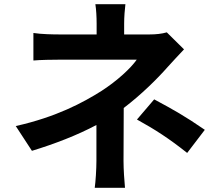

<svg xmlns="http://www.w3.org/2000/svg" viewBox="-20 -837 1040 914"><path d="M871 -109 955 -219C859 -285 807 -314 714 -364L632 -268C719 -220 784 -178 871 -109ZM856 -602 774 -683C750 -676 722 -673 691 -673H571V-725C571 -756 574 -793 577 -817H434C438 -792 440 -756 440 -725V-673H267C232 -673 177 -674 139 -680V-549C170 -552 233 -553 269 -553C312 -553 577 -553 631 -553C602 -512 540 -454 463 -404C376 -349 248 -280 55 -237L132 -119C240 -152 347 -193 439 -242V-71C439 -31 435 29 431 57H575C572 26 568 -31 568 -71L569 -323C652 -386 728 -461 779 -519C801 -543 831 -576 856 -602Z"/></svg>

Font: Noto Sans CJK TC
Style: Bold
Weight: 700
Designer: Ryoko NISHIZUKA 西塚涼子 (kana, bopomofo & ideographs); Paul D. Hunt (Latin, Greek & Cyrillic); Sandoll Communications 산돌커뮤니
Foundry: Adobe
Version: Version 2.004;hotconv 1.0.118;makeotfexe 2.5.65603